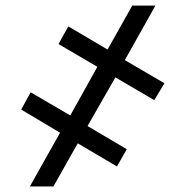

<svg xmlns="http://www.w3.org/2000/svg" viewBox="-20 -675 671 695"><path d="M397.7 -394.9 296.9 -218.8 438.9 -134.9 403.4 -72.4 261.4 -156.2 173.3 0H88.1L197.4 -194.6L56.8 -278.4L90.9 -340.9L234.4 -257.1L332.4 -433.2L191.8 -515.6L227.3 -579.5L369.3 -495.7L458.8 -654.8H542.6L431.8 -457.4L575.3 -373.6L538.4 -312.5Z"/></svg>

Font: Inter P
Style: Regular
Weight: 400
Designer: Rasmus Andersson
Foundry: rsms
Version: Version 3.018;git-588b23468